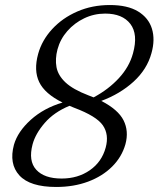

<svg xmlns="http://www.w3.org/2000/svg" viewBox="-20 -731 630 763"><path d="M203.5 12Q99 12 57 -34Q15 -80 35.5 -156Q50.5 -208 102.2 -254.8Q154 -301.5 228.5 -323.5Q158 -358.5 135.8 -404.8Q113.5 -451 131.5 -516.5Q146.5 -571 187.2 -615.2Q228 -659.5 287 -685.2Q346 -711 416.5 -711Q487 -711 528.8 -685.5Q570.5 -660 583.8 -616.8Q597 -573.5 582 -520Q564.5 -455.5 510.8 -406.5Q457 -357.5 382.5 -330Q449.5 -295.5 471 -252.8Q492.5 -210 478.5 -158Q464 -107 425.5 -68.8Q387 -30.5 330 -9.2Q273 12 203.5 12ZM331.5 -352Q342.5 -348 352 -344Q411 -375.5 452.5 -420.5Q494 -465.5 508.5 -519Q529.5 -595 498 -636Q466.5 -677 398 -677Q353.5 -677 314.5 -658.2Q275.5 -639.5 247.5 -607.5Q219.5 -575.5 208.5 -535Q198.5 -497 204.5 -464.2Q210.5 -431.5 240.2 -403.5Q270 -375.5 331.5 -352ZM109.5 -157.5Q92 -91.5 124 -56.5Q156 -21.5 225 -21.5Q289.5 -21.5 337 -54.5Q384.5 -87.5 400 -144.5Q414 -196 388.8 -232.8Q363.5 -269.5 275.5 -302.5Q265.5 -306.5 256 -310.5Q194.5 -285 157.8 -242.5Q121 -200 109.5 -157.5Z"/></svg>

Font: Fraunces 9pt S050 Light
Style: Italic
Weight: 300
Italic angle: -16°
Version: Version 1.000; ttfautohint (v1.8.3)